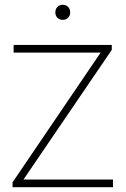

<svg xmlns="http://www.w3.org/2000/svg" viewBox="-20 -783 525 803"><path d="M32.5 0V-20.5L408 -573.5L414 -563H37V-595H447.5V-574.5L71 -21.5L65 -32H452.5V0ZM242.5 -700Q229 -700 220.2 -708.5Q211.5 -717 211.5 -731Q211.5 -745.5 220.2 -754.2Q229 -763 242.5 -763Q256 -763 264.8 -754.2Q273.5 -745.5 273.5 -731Q273.5 -717 264.8 -708.5Q256 -700 242.5 -700Z"/></svg>

Font: Encode Sans SC Thin
Style: Regular
Weight: 250
Designer: Multiple Designers
Foundry: Impallari Type
Version: Version 3.002